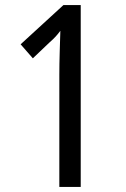

<svg xmlns="http://www.w3.org/2000/svg" viewBox="-20 -734 493 754"><path d="M213 0V-440Q213 -482 214.5 -531Q216 -580 217 -613Q208 -601 199 -591Q190 -581 173 -566L109 -505L61 -560L229 -714H297V0Z"/></svg>

Font: Noto Sans Bengali UI Condensed
Style: Regular
Weight: 400
Width: 3
Designer: Jelle Bosma - Monotype Design Team
Foundry: Monotype Imaging Inc.
Version: Version 2.003